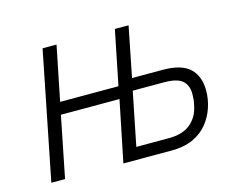

<svg xmlns="http://www.w3.org/2000/svg" viewBox="-78 -628 928 744"><g transform="rotate(-15 386.5 -256.0)"><path d="M43 0 145 -512H201L157 -294H391L435 -512H490L450 -311H573Q648 -311 681.5 -279.5Q715 -248 715 -190Q715 -156 704 -122.5Q693 -89 670.5 -61Q648 -33 612 -16.5Q576 0 526 0H332L382 -245H147L98 0ZM397 -49H527Q583 -49 614 -74.5Q645 -100 654 -142Q658 -158 659 -170Q660 -182 660 -191Q660 -226 639 -244.5Q618 -263 565 -263H440Z"/></g></svg>

Font: IBM Plex Sans Light
Style: Italic
Weight: 300
Italic angle: -11.31°
Designer: Mike Abbink, Paul van der Laan, Pieter van Rosmalen
Foundry: Bold Monday
Version: Version 3.201